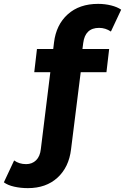

<svg xmlns="http://www.w3.org/2000/svg" viewBox="-31 -770 646 992"><path d="M-11 172 42 59Q68 78 104 78Q135 78 155.5 58Q176 38 180 0L229 -397H146L160 -517H244L248 -550Q259 -642 319 -696Q379 -750 476 -750Q511 -750 543 -742Q575 -734 595 -720L542 -607Q514 -626 481 -626Q409 -626 399 -548L395 -517H533L519 -397H386L336 2Q325 94 266 148Q207 202 113 202Q76 202 42.5 194.5Q9 187 -11 172Z"/></svg>

Font: Chess Sans
Style: Bold
Weight: 700
Designer: Wolf Bōese
Foundry: Wolf Bōese
Version: Version 7.223